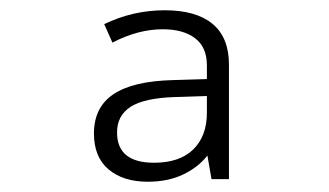

<svg xmlns="http://www.w3.org/2000/svg" viewBox="-20 -742 640 374"><path d="M163 -482Q163 -533 201 -558.5Q239 -584 317 -586L383 -588V-615Q383 -650 360 -667.5Q337 -685 297 -685Q249 -685 199 -659L183 -695Q239 -722 301 -722Q362 -722 394 -695.5Q426 -669 426 -616V-393H392L384 -439Q366 -416 336.5 -402Q307 -388 268 -388Q220 -388 191.5 -412Q163 -436 163 -482ZM383 -522V-555L321 -553Q261 -551 234.5 -534Q208 -517 208 -484Q208 -425 280 -425Q330 -425 356.5 -451Q383 -477 383 -522Z"/></svg>

Font: Noto Sans Mono UI Light
Style: Regular
Weight: 300
Monospace: yes
Designer: Monotype Design team
Foundry: Monotype Imaging Inc.
Version: Version 1.000